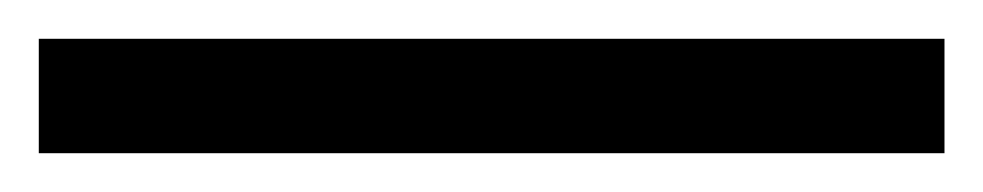

<svg xmlns="http://www.w3.org/2000/svg" viewBox="-20 24 507 99"><path d="M0 103V44H467V103Z"/></svg>

Font: Gantari
Style: Regular
Weight: 400
Designer: Anugrah Pasau
Foundry: Lafontype
Version: Version 1.000; ttfautohint (v1.8.4)